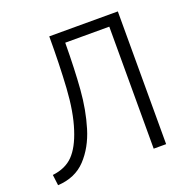

<svg xmlns="http://www.w3.org/2000/svg" viewBox="-125 -813 928 942"><g transform="rotate(-20 339.0 -342.5)"><path d="M21 8 14 -48Q82 -56 121.5 -96.5Q161 -137 187 -218Q215 -304 222.5 -425Q230 -546 230 -693H588V0H523V-637H293Q292 -498 284 -395Q276 -292 249 -203Q222 -114 167 -55.5Q112 3 21 8Z"/></g></svg>

Font: Ubuntu Sans Light
Style: Regular
Weight: 300
Designer: Dalton Maag Ltd
Foundry: Dalton Maag Ltd
Version: Version 1.006; ttfautohint (v1.8.4.7-5d5b)